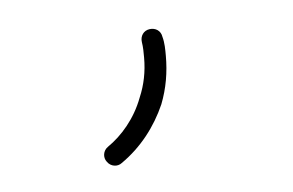

<svg xmlns="http://www.w3.org/2000/svg" viewBox="-28 -779 336 220"><g transform="rotate(-5 140.0 -668.5)"><path d="M132 -668C123 -644 107 -626 91 -615C85 -611 84 -603 88 -598C92 -592 100 -591 105 -595C128 -611 145 -633 156 -658C163 -676 166 -694 166 -713C166 -720 166 -728 164 -735C163 -742 157 -746 150 -745C143 -744 139 -738 140 -731C141 -725 141 -719 141 -713C141 -697 138 -682 132 -668Z"/></g></svg>

Font: LS
Style: Light
Weight: 300
Designer: BSozoo
Foundry: BSozoo
Version: Version 001.000